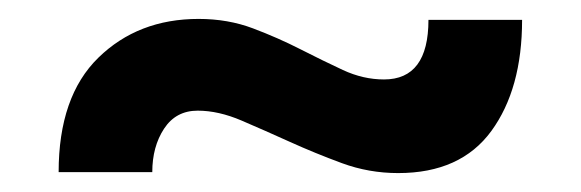

<svg xmlns="http://www.w3.org/2000/svg" viewBox="-20 -382 614 203"><path d="M42 -200Q42 -280 84 -321Q126 -362 190 -362Q221 -362 247.5 -352Q274 -342 297.5 -330Q321 -318 342.5 -308Q364 -298 386 -298Q433 -298 433 -361H532Q532 -288 499.5 -243.5Q467 -199 401 -199Q370 -199 341.5 -209.5Q313 -220 286.5 -232Q260 -244 235.5 -254.5Q211 -265 189 -265Q166 -265 153.5 -246Q141 -227 141 -200Z"/></svg>

Font: Mukta Malar ExtraBold
Style: Regular
Weight: 800
Designer: Aadarsh Rajan, Girish Dalvi, Yashodeep Gholap
Foundry: Ek Type
Version: Version 2.538;PS 1.000;hotconv 16.6.51;makeotf.lib2.5.65220;